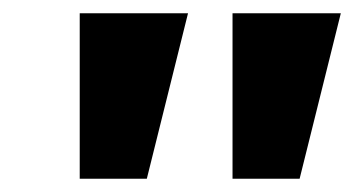

<svg xmlns="http://www.w3.org/2000/svg" viewBox="-20 -720 535 289"><path d="M100 -700H263L201 -451H100ZM330 -700H493L431 -451H330Z"/></svg>

Font: Haskoy ExtraBold
Style: Italic
Weight: 800
Designer: Ertekin Erdin
Foundry: Ertekin Erdin
Version: Version 2.000; ttfautohint (v1.8.4.7-5d5b)